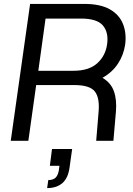

<svg xmlns="http://www.w3.org/2000/svg" viewBox="-20 -720 680 982"><path d="M35 0 134 -700H411Q493 -700 541.5 -672.5Q590 -645 609 -597.5Q628 -550 620 -491Q612 -438 583 -394Q554 -350 504 -322Q547 -297 562.5 -253.5Q578 -210 573 -150L560 0H472L484 -145Q491 -218 465.5 -251.5Q440 -285 359 -285H165L125 0ZM176 -358H356Q435 -358 477.5 -396.5Q520 -435 528 -495Q536 -555 506 -590Q476 -625 395 -625H213ZM221 242 227 201Q252 201 264.5 188.5Q277 176 281 151L284 128H235L246 42H349L336 135Q329 190 299.5 216Q270 242 221 242Z"/></svg>

Font: Host Grotesk
Style: Italic
Weight: 400
Italic angle: -8°
Designer: Doğukan Karapınar based on Poppins by Indian Type Foundry, Jonny Pinhorn
Foundry: Element Type
Version: Version 1.001; ttfautohint (v1.8.4.7-5d5b)